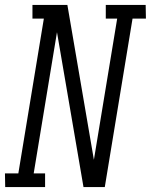

<svg xmlns="http://www.w3.org/2000/svg" viewBox="-50 -755 609 775"><path d="M-29 0 -30 -55H24L127 -680H81V-735H222L329 -110L423 -680H377V-735H538L539 -680H485L373 0H287L180 -625L86 -55H132V0Z"/></svg>

Font: Iosevka Curly Slab Light
Style: Italic
Weight: 300
Italic angle: -9°
Monospace: yes
Designer: Belleve Invis
Foundry: Belleve Invis
Version: Version 22.1.2; ttfautohint (v1.8.4)